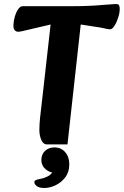

<svg xmlns="http://www.w3.org/2000/svg" viewBox="-20 -711 616 956"><path d="M214 8Q195 8 185.5 -14.5Q176 -37 176 -64Q176 -91 179.5 -124.5Q183 -158 190 -216L232 -589L117 -562Q105 -559 91.5 -556Q78 -553 70 -553Q60 -553 53 -561Q46 -569 47 -588Q48 -610 54.5 -631Q61 -652 71 -666Q81 -680 92 -680H321Q398 -680 446 -683Q494 -686 520 -688.5Q546 -691 557 -691Q567 -691 571 -687Q575 -683 576 -671Q577 -651 569.5 -626.5Q562 -602 550.5 -583.5Q539 -565 528 -565Q520 -565 501 -569.5Q482 -574 459 -577L382 -589L316 8ZM151 196Q151 189 157.5 186Q164 183 179 180Q206 175 225.5 162.5Q245 150 249 120L257 150Q229 150 207.5 132Q186 114 186 86Q186 57 204.5 40Q223 23 251 23Q284 23 304.5 46.5Q325 70 325 107Q325 146 305 172Q285 198 256.5 211.5Q228 225 201 225Q175 225 163 215.5Q151 206 151 196Z"/></svg>

Font: Alkatra SemiBold
Style: Regular
Weight: 600
Designer: Suman Bhandary
Version: Version 1.100;gftools[0.9.22]